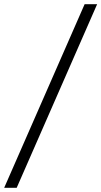

<svg xmlns="http://www.w3.org/2000/svg" viewBox="-108 -780 486 921"><path d="M-88 121H-28L358 -760H298Z"/></svg>

Font: Noto Serif Condensed Medium
Style: Italic
Weight: 500
Width: 3
Italic angle: -12°
Designer: Monotype Design Team
Foundry: Monotype Imaging Inc.
Version: Version 2.013